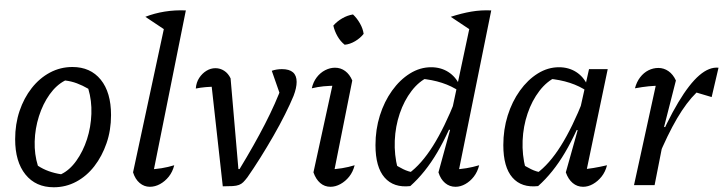

<svg xmlns="http://www.w3.org/2000/svg" viewBox="-20 -782 3055 811"><path d="M207 9Q131 9 87.5 -45Q44 -99 44 -194Q44 -258 62.5 -313Q81 -368 114 -410Q147 -452 191 -475.5Q235 -499 286 -499Q362 -499 405.5 -445.5Q449 -392 449 -296Q449 -232 430 -177Q411 -122 378.5 -80Q346 -38 302 -14.5Q258 9 207 9ZM238 -46Q274 -63 302.5 -103Q331 -143 347.5 -194Q364 -245 366 -301Q368 -357 353 -407Q329 -421 305 -430Q281 -439 255 -442Q218 -423 189.5 -383Q161 -343 144.5 -291Q128 -239 126.5 -184.5Q125 -130 140 -82Q161 -68 186 -59Q211 -50 238 -46Z M681 -653 594 -711Q632 -726 675.5 -733Q719 -740 765 -738ZM622 -26 604 -66Q635 -67 662.5 -71.5Q690 -76 716 -84Q709 -56 693 -36Q677 -16 656 -4.5Q635 7 613 7Q589 7 570 -9Q551 -25 542 -54L684 -715L765 -738Z M992 -68Q1054 -170 1099.5 -258.5Q1145 -347 1173 -424L1172 -357L1128 -483Q1148 -490 1171 -490Q1202 -490 1217.5 -476.5Q1233 -463 1233 -436Q1233 -411 1220 -377Q1206 -343 1184 -299Q1162 -255 1135 -208Q1108 -161 1079.5 -115.5Q1051 -70 1025 -33Q1015 -20 1007.5 -12.5Q1000 -5 989.5 -1Q979 3 963 4Q947 5 921 5L869 -463L898 -417Q872 -416 849 -414Q826 -412 807 -408Q809 -434 821.5 -453Q834 -472 852 -483Q870 -494 890 -494Q910 -494 927 -483Q944 -472 954 -451L987 -68Z M1385 -26 1367 -66Q1397 -67 1424.5 -71.5Q1452 -76 1478 -84Q1471 -56 1455 -36Q1439 -16 1418 -4.5Q1397 7 1376 7Q1351 7 1332.5 -9Q1314 -25 1304 -54L1393 -462L1407 -420Q1372 -420 1347 -417.5Q1322 -415 1297 -409Q1303 -436 1318 -455.5Q1333 -475 1353.5 -485.5Q1374 -496 1395 -496Q1419 -496 1438 -482Q1457 -468 1468 -442ZM1471 -721Q1488 -705 1500.5 -683Q1513 -661 1516 -639Q1502 -621 1480 -608Q1458 -595 1436 -593Q1418 -607 1405.5 -629Q1393 -651 1388 -674Q1404 -692 1425.5 -704.5Q1447 -717 1471 -721Z M1911 -27 1894 -66Q1923 -67 1950 -71.5Q1977 -76 2004 -84Q1997 -56 1981.5 -36Q1966 -16 1945.5 -4.5Q1925 7 1904 7Q1879 7 1860 -9Q1841 -25 1832 -54L1881 -233L1872 -236L1974 -715L2055 -738ZM1713 4Q1643 12 1604.5 -32Q1566 -76 1566 -169Q1566 -235 1584.5 -294Q1603 -353 1636 -399Q1669 -445 1711.5 -471.5Q1754 -498 1801 -498Q1842 -498 1873.5 -478Q1905 -458 1922 -421L1921 -396Q1856 -441 1755 -450L1790 -457Q1750 -439 1718.5 -398Q1687 -357 1668.5 -302.5Q1650 -248 1647.5 -188Q1645 -128 1660 -70L1640 -92Q1662 -78 1683 -67.5Q1704 -57 1729 -53L1706 -49Q1760 -88 1809 -166Q1858 -244 1905 -363L1923 -347Q1877 -223 1826.5 -137.5Q1776 -52 1713 4ZM1971 -653 1884 -711Q1930 -726 1971 -733Q2012 -740 2055 -738ZM2014 -762H2015V-761Z M2253 4Q2183 12 2144.5 -32Q2106 -76 2106 -169Q2106 -235 2124.5 -294Q2143 -353 2176 -399Q2209 -445 2251.5 -471.5Q2294 -498 2341 -498Q2382 -498 2413.5 -478Q2445 -458 2462 -421L2461 -396Q2396 -441 2295 -450L2330 -457Q2290 -439 2258.5 -398Q2227 -357 2208.5 -302.5Q2190 -248 2187.5 -188Q2185 -128 2200 -70L2180 -92Q2202 -78 2223 -67.5Q2244 -57 2269 -53L2246 -49Q2300 -88 2349 -166Q2398 -244 2445 -363L2463 -347Q2417 -223 2366.5 -137.5Q2316 -52 2253 4ZM2450 -26 2433 -66Q2460 -68 2487 -72.5Q2514 -77 2544 -84Q2537 -56 2521 -36Q2505 -16 2484.5 -4.5Q2464 7 2443 7Q2418 7 2399 -9Q2380 -25 2370 -54L2420 -232L2411 -235L2468 -490H2547Z M2658 0 2759 -462 2772 -420Q2745 -420 2720 -417.5Q2695 -415 2662 -409Q2669 -436 2684 -455.5Q2699 -475 2719 -485Q2739 -495 2761 -495Q2784 -495 2803.5 -481.5Q2823 -468 2835 -442L2785 -246L2793 -244L2745 0ZM2758 -113 2746 -149Q2798 -271 2845 -349.5Q2892 -428 2934 -464Q2976 -500 3015 -496L2986 -372L2922 -391Q2880 -350 2840 -282Q2800 -214 2758 -113Z"/></svg>

Font: Piazzolla Thin Medium
Style: Italic
Weight: 500
Italic angle: -11.3°
Version: Version 2.005